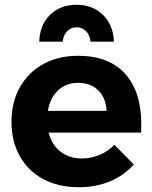

<svg xmlns="http://www.w3.org/2000/svg" viewBox="-20 -776 637 802"><path d="M570 -259Q570 -235 569 -222H183Q196 -171 233 -142.5Q270 -114 322 -114Q360 -114 395 -128.5Q430 -143 458 -171L539 -89Q498 -43 439.5 -18.5Q381 6 309 6Q224 6 160.5 -28Q97 -62 62.5 -124Q28 -186 28 -267Q28 -349 63 -411.5Q98 -474 161 -508.5Q224 -543 305 -543Q435 -543 502.5 -468Q570 -393 570 -259ZM425 -313Q423 -366 391 -398Q359 -430 306 -430Q256 -430 222.5 -398.5Q189 -367 180 -313ZM144 -602Q146 -672 189 -714Q232 -756 300 -756Q367 -756 410 -714Q453 -672 456 -602H358Q356 -628 340 -645Q324 -662 300 -662Q276 -662 260 -645Q244 -628 242 -602Z"/></svg>

Font: Montserrat SemiBold
Style: Regular
Weight: 600
Designer: Julieta Ulanovsky
Foundry: Julieta Ulanovsky
Version: Version 6.001